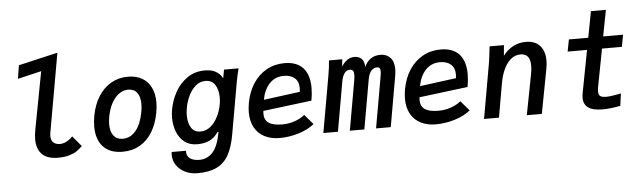

<svg xmlns="http://www.w3.org/2000/svg" viewBox="-57 -1019 4913 1470"><g transform="rotate(-5 2400.0 -284.0)"><path d="M191.5 -145Q191.5 -175 198.5 -214L283 -660L100.5 -617L117 -720L419 -790L312.5 -188.5Q309.5 -173 309.5 -160Q309.5 -124 328.8 -108Q348 -92 377.5 -92Q402 -92 428.5 -105.2Q455 -118.5 475.5 -142L543 -61.5Q518.5 -39 498.8 -25Q479 -11 442.5 0.2Q406 11.5 353 11.5Q273.5 11.5 232.5 -28.5Q191.5 -68.5 191.5 -145Z M650.5 -202Q650.5 -241.5 658.5 -284.5Q674 -369 713.2 -431.2Q752.5 -493.5 810.8 -526.8Q869 -560 940 -560Q1003 -560 1048 -534.5Q1093 -509 1117 -460.8Q1141 -412.5 1141 -346Q1141 -310 1133.5 -268.5Q1118 -182 1080 -119.8Q1042 -57.5 983.8 -24.2Q925.5 9 851.5 9Q754 9 702.2 -46.5Q650.5 -102 650.5 -202ZM1019.5 -282Q1025.5 -315 1025.5 -343Q1025.5 -399.5 1002 -430.2Q978.5 -461 934 -461Q895.5 -461 862.5 -437Q829.5 -413 805.8 -369Q782 -325 771.5 -266Q766 -234 766 -209.5Q766 -152.5 790.8 -121.2Q815.5 -90 860 -90Q921 -90 962.2 -141Q1003.5 -192 1019.5 -282Z M1222.5 66Q1222.5 55 1224 43.5H1334Q1331 83 1358 102.5Q1385 122 1431 122Q1492 122 1533.8 76.5Q1575.5 31 1595 -78.5H1587.5Q1558.5 -35 1518.8 -16.8Q1479 1.5 1425 1.5Q1366.5 1.5 1327.2 -29.2Q1288 -60 1269 -110Q1250 -160 1250 -218Q1250 -247.5 1255.5 -279Q1267.5 -348 1302.2 -411.5Q1337 -475 1395.2 -515.8Q1453.5 -556.5 1531 -556.5Q1581.5 -556.5 1612.8 -539Q1644 -521.5 1660 -495.5L1666.5 -484L1678.5 -550H1790.5Q1776 -493 1769.5 -457.5L1697.5 -49Q1680.5 48.5 1647 107.5Q1613.5 166.5 1555.8 194.5Q1498 222.5 1408.5 222.5Q1356 222.5 1313.5 202Q1271 181.5 1246.8 145.5Q1222.5 109.5 1222.5 66ZM1622.5 -286Q1627.5 -315 1627.5 -339.5Q1627.5 -398 1603.2 -437Q1579 -476 1529 -476Q1485 -476 1451.5 -446.2Q1418 -416.5 1397.5 -371.8Q1377 -327 1369 -280Q1364 -251 1364 -225Q1364 -168.5 1386.8 -131Q1409.5 -93.5 1460 -93.5Q1502 -93.5 1536.2 -122.2Q1570.5 -151 1592.2 -195.2Q1614 -239.5 1622.5 -286Z M1839 -207.5Q1839 -239.5 1846 -280Q1861.5 -364 1902.5 -427Q1943.5 -490 2005.5 -524.5Q2067.5 -559 2143.5 -559Q2237.5 -559 2285.8 -506.2Q2334 -453.5 2334 -352.5Q2334 -307 2324.5 -255L1951 -208.5Q1949.5 -197.5 1949.5 -187Q1949.5 -139 1983 -116Q2016.5 -93 2086 -93Q2137.5 -93 2182 -108.5Q2226.5 -124 2260 -150.5L2325 -75Q2276 -35 2203.2 -13Q2130.5 9 2058 9Q1992 9 1942.5 -16.2Q1893 -41.5 1866 -90Q1839 -138.5 1839 -207.5ZM2244 -358Q2244 -410 2213 -436.2Q2182 -462.5 2131 -462.5Q2063.5 -462.5 2020 -416.5Q1976.5 -370.5 1962.5 -293L2242 -330Q2244 -343.5 2244 -358Z M2485 -550H2587L2582 -494.5Q2622.5 -559.5 2680 -559.5Q2715 -559.5 2735.8 -539.8Q2756.5 -520 2757.5 -476Q2795 -558.5 2880.5 -558.5Q2928.5 -558.5 2956.8 -527.8Q2985 -497 2985 -438.5Q2985 -414.5 2980 -388L2912 0H2799L2866.5 -383Q2872.5 -419 2872.5 -432.5Q2872.5 -449.5 2866.5 -457.2Q2860.5 -465 2847.5 -465Q2821.5 -465 2802.5 -444Q2783.5 -423 2776 -380.5L2709 0H2597.5L2665 -383Q2669 -404.5 2669 -423.5Q2669 -445.5 2661.5 -455.2Q2654 -465 2638 -465Q2588.5 -465 2573 -380.5L2506 0H2394L2471 -437Q2482.5 -501 2485 -550Z M3039 -207.5Q3039 -239.5 3046 -280Q3061.5 -364 3102.5 -427Q3143.5 -490 3205.5 -524.5Q3267.5 -559 3343.5 -559Q3437.5 -559 3485.8 -506.2Q3534 -453.5 3534 -352.5Q3534 -307 3524.5 -255L3151 -208.5Q3149.5 -197.5 3149.5 -187Q3149.5 -139 3183 -116Q3216.5 -93 3286 -93Q3337.5 -93 3382 -108.5Q3426.5 -124 3460 -150.5L3525 -75Q3476 -35 3403.2 -13Q3330.5 9 3258 9Q3192 9 3142.5 -16.2Q3093 -41.5 3066 -90Q3039 -138.5 3039 -207.5ZM3444 -358Q3444 -410 3413 -436.2Q3382 -462.5 3331 -462.5Q3263.5 -462.5 3220 -416.5Q3176.5 -370.5 3162.5 -293L3442 -330Q3444 -343.5 3444 -358Z M3715.5 -515.5 3719.5 -550H3830L3822.5 -469Q3893 -560 3999 -560Q4069 -560 4106.5 -518.5Q4144 -477 4144 -403.5Q4144 -374 4137 -337.5L4073 0H3957.5L4016.5 -306Q4024 -344.5 4024 -375.5Q4024 -468 3949.5 -468Q3905 -468 3872 -438Q3839 -408 3819 -362Q3799 -316 3790 -265L3743.5 0H3629L3703.5 -423Q3709.5 -459 3715.5 -515.5Z M4394.5 -95.5Q4394.5 -111.5 4398.5 -133L4460.5 -458H4311.5L4329 -550H4478L4516 -751H4631L4592.5 -550H4745.5L4728 -458H4575.5L4521 -172.5Q4516.5 -150 4516.5 -134.5Q4516.5 -107.5 4530.2 -97.5Q4544 -87.5 4575 -87.5Q4612 -87.5 4689.5 -103L4677 -9.5Q4601.5 6 4541 6Q4464 6 4429.2 -19.8Q4394.5 -45.5 4394.5 -95.5Z"/></g></svg>

Font: JuliaMono SemiBold
Style: Italic
Weight: 600
Italic angle: -9°
Monospace: yes
Designer: cormullion
Foundry: corm
Version: Version 0.056; ttfautohint (v1.8.4)